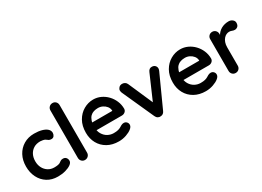

<svg xmlns="http://www.w3.org/2000/svg" viewBox="-19 -1447 2959 2165"><g transform="rotate(-30 1460.5 -365.0)"><path d="M298 -545Q355 -545 397.5 -533Q440 -521 463.5 -499.5Q487 -478 487 -448Q487 -428 475 -410.5Q463 -393 440 -393Q424 -393 413.5 -397.5Q403 -402 395 -409Q387 -416 376 -422Q366 -428 345.5 -431.5Q325 -435 315 -435Q264 -435 228.5 -413Q193 -391 174 -353.5Q155 -316 155 -267Q155 -219 174.5 -181.5Q194 -144 228.5 -122Q263 -100 308 -100Q333 -100 351 -103Q369 -106 381 -112Q395 -120 406 -129Q417 -138 439 -138Q465 -138 479 -121.5Q493 -105 493 -81Q493 -56 465 -35.5Q437 -15 391.5 -2.5Q346 10 293 10Q214 10 156 -26.5Q98 -63 66.5 -126Q35 -189 35 -267Q35 -349 68.5 -411.5Q102 -474 161.5 -509.5Q221 -545 298 -545Z M710 -61Q710 -35 692.5 -17.5Q675 0 649 0Q624 0 607 -17.5Q590 -35 590 -61V-679Q590 -705 607.5 -722.5Q625 -740 651 -740Q677 -740 693.5 -722.5Q710 -705 710 -679Z M1087 10Q1002 10 939.5 -25.5Q877 -61 843.5 -122Q810 -183 810 -260Q810 -350 846.5 -413.5Q883 -477 942 -511Q1001 -545 1067 -545Q1118 -545 1163.5 -524Q1209 -503 1244 -466.5Q1279 -430 1299.5 -382Q1320 -334 1320 -280Q1319 -256 1301 -241Q1283 -226 1259 -226H877L847 -326H1214L1192 -306V-333Q1190 -362 1171.5 -385Q1153 -408 1125.5 -421.5Q1098 -435 1067 -435Q1037 -435 1011 -427Q985 -419 966 -400Q947 -381 936 -349Q925 -317 925 -268Q925 -214 947.5 -176.5Q970 -139 1005.5 -119.5Q1041 -100 1081 -100Q1118 -100 1140 -106Q1162 -112 1175.5 -120.5Q1189 -129 1200 -135Q1218 -144 1234 -144Q1256 -144 1270.5 -129Q1285 -114 1285 -94Q1285 -67 1257 -45Q1231 -23 1184 -6.5Q1137 10 1087 10Z M1439 -535Q1458 -535 1474 -525.5Q1490 -516 1498 -497L1645 -161L1623 -151L1773 -496Q1790 -536 1826 -534Q1851 -534 1866.5 -518.5Q1882 -503 1882 -480Q1882 -473 1879.5 -465Q1877 -457 1874 -450L1687 -38Q1671 -2 1636 0Q1617 3 1599.5 -7Q1582 -17 1573 -38L1387 -450Q1385 -455 1382.5 -463Q1380 -471 1380 -482Q1380 -500 1396 -517.5Q1412 -535 1439 -535Z M2219 10Q2134 10 2071.5 -25.5Q2009 -61 1975.5 -122Q1942 -183 1942 -260Q1942 -350 1978.5 -413.5Q2015 -477 2074 -511Q2133 -545 2199 -545Q2250 -545 2295.5 -524Q2341 -503 2376 -466.5Q2411 -430 2431.5 -382Q2452 -334 2452 -280Q2451 -256 2433 -241Q2415 -226 2391 -226H2009L1979 -326H2346L2324 -306V-333Q2322 -362 2303.5 -385Q2285 -408 2257.5 -421.5Q2230 -435 2199 -435Q2169 -435 2143 -427Q2117 -419 2098 -400Q2079 -381 2068 -349Q2057 -317 2057 -268Q2057 -214 2079.5 -176.5Q2102 -139 2137.5 -119.5Q2173 -100 2213 -100Q2250 -100 2272 -106Q2294 -112 2307.5 -120.5Q2321 -129 2332 -135Q2350 -144 2366 -144Q2388 -144 2402.5 -129Q2417 -114 2417 -94Q2417 -67 2389 -45Q2363 -23 2316 -6.5Q2269 10 2219 10Z M2612 0Q2586 0 2569 -17.5Q2552 -35 2552 -61V-474Q2552 -500 2569 -517.5Q2586 -535 2612 -535Q2638 -535 2655 -517.5Q2672 -500 2672 -474V-380L2665 -447Q2676 -471 2693.5 -489.5Q2711 -508 2733 -520.5Q2755 -533 2780 -539Q2805 -545 2830 -545Q2860 -545 2880.5 -528Q2901 -511 2901 -488Q2901 -455 2884 -440.5Q2867 -426 2847 -426Q2828 -426 2812.5 -433Q2797 -440 2777 -440Q2759 -440 2740.5 -431.5Q2722 -423 2706.5 -405Q2691 -387 2681.5 -360.5Q2672 -334 2672 -298V-61Q2672 -35 2655 -17.5Q2638 0 2612 0Z"/></g></svg>

Font: Quicksand Light
Style: Bold
Weight: 700
Version: Version 3.004